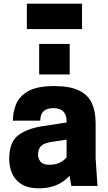

<svg xmlns="http://www.w3.org/2000/svg" viewBox="-20 -1011 589 1044"><path d="M30 0ZM192 13Q134 13 98.5 -8.5Q63 -30 46.5 -66.5Q30 -103 30 -146Q30 -241 82.5 -278Q135 -315 220 -326L342 -345V-351Q342 -423 270 -423Q199 -423 199 -355H50Q50 -399 66.5 -442Q83 -485 131 -514Q179 -543 275 -543Q360 -543 409.5 -519Q459 -495 479.5 -450Q500 -405 500 -341V-150L510 0H368L358 -55Q296 13 192 13ZM250 -115Q307 -115 342 -155V-252L252 -238Q215 -231 201 -214.5Q187 -198 187 -169Q187 -149 200 -132Q213 -115 250 -115ZM359 -606ZM359 -606H193V-772H359ZM426 -853ZM426 -853H126V-991H426Z"/></svg>

Font: Tanohe Sans
Style: Bold
Weight: 700
Designer: Village Type and Design LLC & Cristiano Sobral
Foundry: Cooper Hewitt Smithsonian Design Museum
Version: Version 1.00;September 29, 2021;FontCreator 13.0.0.2655 64-b